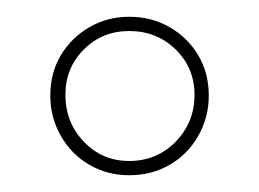

<svg xmlns="http://www.w3.org/2000/svg" viewBox="-20 -738 309 229"><path d="M134 -718Q161 -718 182.5 -705.5Q204 -693 216.5 -672Q229 -651 229 -624Q229 -598 216.5 -576Q204 -554 182.5 -541.5Q161 -529 134 -529Q108 -529 86.5 -541.5Q65 -554 52.5 -576Q40 -598 40 -624Q40 -651 52.5 -672Q65 -693 86.5 -705.5Q108 -718 134 -718ZM134 -701Q102 -701 80 -679Q58 -657 58 -625Q58 -592 80 -569Q102 -546 134 -546Q167 -546 189.5 -569Q212 -592 212 -625Q212 -657 189.5 -679Q167 -701 134 -701Z"/></svg>

Font: Kalnia ExtraLight
Style: Regular
Weight: 250
Designer: Frida Medrano
Foundry: Frida Medrano
Version: Version 1.105